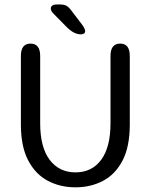

<svg xmlns="http://www.w3.org/2000/svg" viewBox="-20 -810 660 841"><path d="M310.5 10.5Q244 10.5 190 -17.8Q136 -46 103.8 -106.8Q71.5 -167.5 71.5 -265V-565Q71.5 -619 113.5 -619Q156 -619 156 -565V-270Q156 -165 197.5 -110Q239 -55 310.5 -55Q382.5 -55 423.2 -110Q464 -165 464 -270V-565Q464 -619 506.5 -619Q548.5 -619 548.5 -565V-265Q548.5 -167.5 516.8 -106.8Q485 -46 431.2 -17.8Q377.5 10.5 310.5 10.5ZM335 -659.5Q320.5 -659.5 306.2 -666.2Q292 -673 276.5 -687L216.5 -748Q202.5 -761 202.5 -772.5Q202.5 -781 209.5 -785.8Q216.5 -790.5 227 -790.5H241.5Q261.5 -790.5 272 -784.2Q282.5 -778 295 -760.5L337 -705.5Q353 -684.5 353 -674Q353 -666.5 347.5 -663Q342 -659.5 335 -659.5Z"/></svg>

Font: Sono
Style: Regular
Weight: 400
Designer: Tyler Finck
Foundry: Tyler Finck
Version: Version 2.112